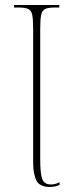

<svg xmlns="http://www.w3.org/2000/svg" viewBox="-20 -734 292 764"><path d="M179 10Q138 10 125 -15.5Q112 -41 112 -86V-616Q112 -655 108.5 -673.5Q105 -692 93 -698Q81 -704 56 -704H36V-714H216V-704H196Q171 -704 159 -698Q147 -692 143.5 -673.5Q140 -655 140 -616V-100Q140 -46 147.5 -23Q155 0 183 0Q192 0 201 -2.5Q210 -5 217 -9V2Q210 5 200.5 7.5Q191 10 179 10Z"/></svg>

Font: Noto Serif Display ExtraCondensed Thin
Style: Regular
Weight: 100
Width: 2
Designer: Monotype Design Team
Foundry: Monotype Imaging Inc.
Version: Version 2.009